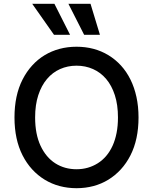

<svg xmlns="http://www.w3.org/2000/svg" viewBox="-20 -984 808 1014"><path d="M56.5 -363.6Q56.5 -480.5 99.1 -563.9Q120.4 -605.8 149.9 -638.1Q179.3 -670.5 215.7 -692.5Q252.1 -714.5 294.6 -725.9Q337 -737.2 384.2 -737.2Q478.7 -737.2 552.6 -692.5Q589.5 -670.1 619 -637.8Q648.4 -605.5 669 -563.9Q689.6 -522.4 700.6 -472.1Q711.6 -421.9 711.6 -363.6Q711.6 -247.5 669 -163.7Q647.7 -121.8 618.1 -89.5Q588.4 -57.2 552.2 -35Q516 -12.8 473.5 -1.4Q431.1 9.9 384.2 9.9Q337.4 9.9 294.9 -1.4Q252.5 -12.8 216.1 -35Q179.7 -57.2 150 -89.5Q120.4 -121.8 99.1 -163.7Q56.5 -247.5 56.5 -363.6ZM194.2 -214.1Q223 -152.7 272.2 -121.4Q321.4 -90.2 384.2 -90.2Q415.5 -90.2 443.5 -98.2Q471.6 -106.2 496.4 -121.8Q521.3 -137.4 541 -160.7Q560.7 -183.9 574.6 -214.3Q588.4 -244.7 595.7 -282.1Q603 -319.6 603 -363.6Q603 -430.4 586.5 -481.4Q570 -532.3 540.7 -566.9Q511.4 -601.6 471.2 -619.3Q431.1 -637.1 384.2 -637.1Q337.4 -637.1 297.4 -619.3Q257.5 -601.6 228.2 -566.9Q198.9 -532.3 182.2 -481.4Q165.5 -430.4 165.5 -363.6Q165.5 -275.6 194.2 -214.1ZM150.2 -963.8H267.4L350.1 -800.1H265.3ZM458.1 -963.8 507.8 -800.1H424.4L341.3 -963.8Z"/></svg>

Font: Inter P Medium
Style: Regular
Weight: 500
Designer: Rasmus Andersson
Foundry: rsms
Version: Version 3.018;git-588b23468